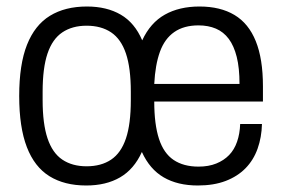

<svg xmlns="http://www.w3.org/2000/svg" viewBox="-20 -558 867 590"><path d="M245 12Q178 12 132 -16.5Q86 -45 62.5 -106Q39 -167 39 -263Q39 -360 63 -420.5Q87 -481 133.5 -509.5Q180 -538 247 -538Q308 -538 351 -513Q394 -488 417 -434Q442 -488 486.5 -513Q531 -538 593 -538Q657 -538 700.5 -512Q744 -486 766 -431.5Q788 -377 788 -293V-246H454Q454 -176 468.5 -131.5Q483 -87 513.5 -66.5Q544 -46 590 -46Q621 -46 644.5 -55.5Q668 -65 684 -81.5Q700 -98 708.5 -122.5Q717 -147 718 -177H785Q784 -136 771.5 -101Q759 -66 734.5 -41Q710 -16 673.5 -2Q637 12 588 12Q526 12 483 -13Q440 -38 416 -91Q392 -38 349 -13Q306 12 245 12ZM246 -47Q291 -47 321.5 -67.5Q352 -88 367 -132.5Q382 -177 382 -250V-276Q382 -349 367 -393.5Q352 -438 321.5 -458.5Q291 -479 246 -479Q202 -479 171.5 -458.5Q141 -438 126 -393.5Q111 -349 111 -276V-250Q111 -178 126 -133Q141 -88 171.5 -67.5Q202 -47 246 -47ZM454 -300H716Q716 -349 707.5 -383Q699 -417 683 -438.5Q667 -460 643.5 -470Q620 -480 590 -480Q545 -480 515.5 -459.5Q486 -439 471.5 -399Q457 -359 454 -300Z"/></svg>

Font: Archivo SemiCondensed Light
Style: Regular
Weight: 300
Width: 4
Designer: Hector Gatti
Foundry: Omnibus-Type
Version: Version 2.001